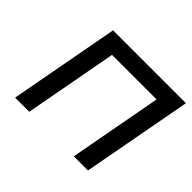

<svg xmlns="http://www.w3.org/2000/svg" viewBox="-128 -725 902 902"><g transform="rotate(45 323.0 -274.5)"><path d="M162 -549H646L544 0H450L536 -464H240L154 0H60Z"/></g></svg>

Font: Involve Medium Oblique
Style: Italic
Weight: 500
Italic angle: -10.5°
Designer: Stefan Peev
Foundry: Context Ltd.
Version: Version 1.001